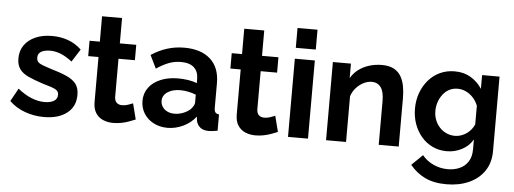

<svg xmlns="http://www.w3.org/2000/svg" viewBox="-57 -895 3435 1282"><g transform="rotate(5 1660.5 -253.5)"><path d="M254 10Q187 10 126 -12Q65 -34 21 -77L69 -164Q116 -126 161.5 -108Q207 -90 249 -90Q288 -90 311.5 -104Q335 -118 335 -146Q335 -165 322 -175.5Q309 -186 284.5 -194Q260 -202 225 -212Q167 -231 128 -249Q89 -267 69.5 -294.5Q50 -322 50 -365Q50 -417 76.5 -454.5Q103 -492 150.5 -513Q198 -534 262 -534Q318 -534 368 -516.5Q418 -499 459 -460L405 -375Q365 -406 329 -420.5Q293 -435 256 -435Q235 -435 216.5 -430Q198 -425 186.5 -413.5Q175 -402 175 -381Q175 -362 185.5 -351.5Q196 -341 217.5 -333Q239 -325 270 -315Q333 -297 376.5 -278Q420 -259 442 -231.5Q464 -204 464 -156Q464 -78 407 -34Q350 10 254 10Z M866 -27Q849 -20 825 -11Q801 -2 773.5 3.5Q746 9 718 9Q681 9 650 -4Q619 -17 600.5 -45.5Q582 -74 582 -120V-421H513V-524H582V-694H716V-524H826V-421H716V-165Q717 -138 731 -126Q745 -114 766 -114Q787 -114 807 -121Q827 -128 839 -133Z M900 -155Q900 -206 928.5 -244.5Q957 -283 1008 -304Q1059 -325 1125 -325Q1158 -325 1192 -320Q1226 -315 1251 -304V-332Q1251 -382 1221.5 -409Q1192 -436 1134 -436Q1091 -436 1052 -421Q1013 -406 970 -377L927 -465Q979 -499 1033.5 -516Q1088 -533 1148 -533Q1260 -533 1322.5 -477Q1385 -421 1385 -317V-150Q1385 -129 1392.5 -120Q1400 -111 1417 -109V0Q1399 3 1384.5 5Q1370 7 1360 7Q1320 7 1299.5 -11Q1279 -29 1274 -55L1271 -82Q1237 -38 1186 -14Q1135 10 1082 10Q1030 10 988.5 -11.5Q947 -33 923.5 -70.5Q900 -108 900 -155ZM1226 -128Q1237 -140 1244 -152Q1251 -164 1251 -174V-227Q1227 -237 1199 -242.5Q1171 -248 1146 -248Q1094 -248 1060.5 -225.5Q1027 -203 1027 -166Q1027 -146 1038 -128Q1049 -110 1070 -99Q1091 -88 1120 -88Q1150 -88 1179 -99.5Q1208 -111 1226 -128Z M1819 -27Q1802 -20 1778 -11Q1754 -2 1726.5 3.5Q1699 9 1671 9Q1634 9 1603 -4Q1572 -17 1553.5 -45.5Q1535 -74 1535 -120V-421H1466V-524H1535V-694H1669V-524H1779V-421H1669V-165Q1670 -138 1684 -126Q1698 -114 1719 -114Q1740 -114 1760 -121Q1780 -128 1792 -133Z M1889 0V-524H2023V0ZM1889 -597V-730H2023V-597Z M2631 0H2497V-294Q2497 -357 2475 -386Q2453 -415 2414 -415Q2387 -415 2359.5 -401Q2332 -387 2310 -362.5Q2288 -338 2278 -306V0H2144V-524H2265V-427Q2285 -461 2316 -484.5Q2347 -508 2387.5 -520.5Q2428 -533 2473 -533Q2522 -533 2553.5 -515.5Q2585 -498 2601.5 -468.5Q2618 -439 2624.5 -402Q2631 -365 2631 -327Z M2953 3Q2901 3 2857.5 -17.5Q2814 -38 2782.5 -75Q2751 -112 2734 -160Q2717 -208 2717 -262Q2717 -319 2735 -368Q2753 -417 2785.5 -454.5Q2818 -492 2862.5 -512.5Q2907 -533 2961 -533Q3022 -533 3068 -505.5Q3114 -478 3144 -432V-524H3261V-25Q3261 53 3223.5 108.5Q3186 164 3120 193.5Q3054 223 2970 223Q2885 223 2826 194.5Q2767 166 2725 114L2798 43Q2828 80 2873.5 101Q2919 122 2970 122Q3013 122 3048.5 106.5Q3084 91 3105.5 58.5Q3127 26 3127 -25V-91Q3101 -46 3053.5 -21.5Q3006 3 2953 3ZM2998 -104Q3020 -104 3040 -111Q3060 -118 3077 -130Q3094 -142 3107 -158.5Q3120 -175 3127 -192V-317Q3115 -348 3093.5 -371Q3072 -394 3045.5 -406.5Q3019 -419 2990 -419Q2959 -419 2934 -406Q2909 -393 2891 -369.5Q2873 -346 2863.5 -317.5Q2854 -289 2854 -258Q2854 -226 2865 -198Q2876 -170 2895.5 -149Q2915 -128 2941.5 -116Q2968 -104 2998 -104Z"/></g></svg>

Font: Raleway Thin
Style: Bold
Weight: 700
Version: Version 4.026